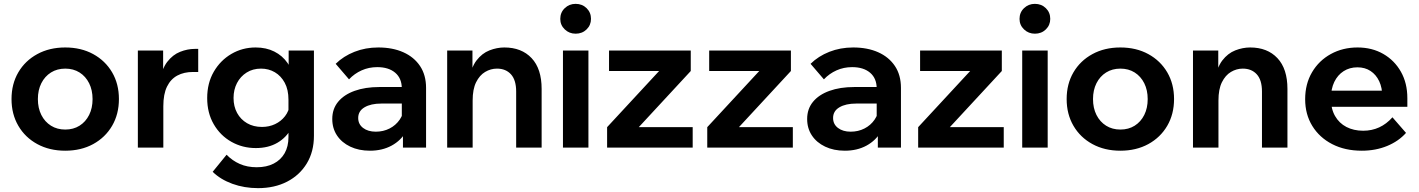

<svg xmlns="http://www.w3.org/2000/svg" viewBox="-20 -765 7354 995"><path d="M318 16Q236.3 16 173.3 -18.3Q110.3 -52.6 75 -113.1Q39.7 -173.6 39.7 -251.5Q39.7 -329.9 75 -390.2Q110.3 -450.4 173.3 -484.7Q236.3 -519 318 -519Q400.1 -519 462.9 -484.7Q525.6 -450.4 561 -390.2Q596.3 -329.9 596.3 -251.8Q596.3 -173.7 561 -113.1Q525.6 -52.6 462.9 -18.3Q400.1 16 318 16ZM318.3 -93.6Q360.4 -93.6 392.2 -113.6Q424 -133.6 441.9 -169.3Q459.7 -204.9 459.7 -251.4Q459.7 -297.9 441.9 -333.6Q424 -369.3 392.2 -389.4Q360.4 -409.4 318.3 -409.4Q276.1 -409.4 244.2 -389.4Q212.2 -369.3 194.2 -333.7Q176.3 -298 176.3 -251.5Q176.3 -205 194.2 -169.3Q212.2 -133.7 244.2 -113.6Q276.1 -93.6 318.3 -93.6Z M1007.2 -511.6V-392H979.9Q933.5 -392 899.1 -373.6Q864.6 -355.1 845.5 -316.2Q826.4 -277.3 826.4 -214.5V0H694.4V-503H825.4V-339.7H808.7Q817.7 -407 846.5 -444.2Q875.2 -481.4 913.5 -496.5Q951.8 -511.6 988.9 -511.6Z M1606.9 -61.5Q1606.9 20.6 1570.1 81.6Q1533.2 142.6 1468.1 176.3Q1402.9 210 1317.3 210Q1246.1 210 1184.4 187.6Q1122.7 165.1 1082.1 125.4L1154.2 36.9Q1184.3 67.8 1222.8 84.7Q1261.4 101.7 1310.6 101.7Q1361.6 101.7 1398.3 82.8Q1435 64 1455 29.1Q1474.9 -5.9 1474.9 -54.8V-248.1Q1474.9 -300.4 1455.6 -336.1Q1436.3 -371.8 1404.3 -390.6Q1372.3 -409.4 1332.8 -409.4Q1290.2 -409.4 1258.1 -389.1Q1225.9 -368.8 1208.1 -334.5Q1190.3 -300.1 1190.3 -257.3Q1190.3 -213.5 1208.7 -179.7Q1227.1 -145.9 1260.4 -126.5Q1293.6 -107.2 1337.7 -107.2Q1374.8 -107.2 1405.6 -121.8Q1436.5 -136.4 1456.9 -162.7Q1477.3 -189 1481.9 -223.6L1510.9 -206.1Q1514 -147.5 1489.5 -100.2Q1464.9 -52.9 1417.9 -25.3Q1370.8 2.3 1305.8 2.3Q1236.5 2.3 1179 -30.2Q1121.5 -62.7 1087.6 -121.3Q1053.7 -179.9 1053.7 -256.7Q1053.7 -334.2 1087.8 -393.1Q1121.9 -452 1179 -485.5Q1236.1 -519 1304.9 -519Q1359.4 -519 1401.4 -497.9Q1443.5 -476.9 1470.4 -438.2Q1497.3 -399.6 1504.3 -346.7H1475.9V-503H1606.9Z M2188 0H2068.2V-100.9L2062.3 -117.3V-306.2Q2062.3 -359 2028.1 -388.1Q1993.9 -417.1 1935.1 -417.1Q1891.5 -417.1 1854.2 -400.4Q1816.8 -383.7 1788.7 -353.8L1719.6 -434.3Q1759.9 -474 1816.9 -496.5Q1873.9 -519 1940.5 -519Q2014.5 -519 2070.1 -494.2Q2125.7 -469.4 2156.9 -422.6Q2188 -375.9 2188 -309.2ZM1897.3 16Q1839.4 16 1795.1 -5.1Q1750.8 -26.2 1726.4 -63.1Q1701.9 -99.9 1701.9 -148.5Q1701.9 -200.5 1732.2 -237.4Q1762.4 -274.2 1817.5 -294.1Q1872.5 -314 1945.7 -314H2074.7V-228.3H1955.7Q1902.1 -228.3 1869.2 -209Q1836.3 -189.7 1836.3 -153.6Q1836.3 -121.2 1861.7 -101.9Q1887.1 -82.6 1927.6 -82.6Q1966.8 -82.6 1999.1 -99.2Q2031.3 -115.7 2051.3 -144.8Q2071.3 -173.8 2074.3 -210.8L2112.2 -193.2Q2112.2 -131.4 2085.2 -84.1Q2058.1 -36.8 2009.5 -10.4Q1960.8 16 1897.3 16Z M2786.9 0H2654.9V-290.7Q2654.9 -350.2 2628 -379.8Q2601.2 -409.4 2555.4 -409.4Q2523 -409.4 2494.1 -392.2Q2465.2 -375 2447.3 -338.8Q2429.4 -302.7 2429.4 -244.2V0H2297.4V-503H2428.4V-346.7H2411.7Q2420.7 -414.4 2449.3 -451.6Q2477.9 -488.8 2516.5 -503.9Q2555.2 -519 2593.5 -519Q2682.9 -519 2734.9 -463.8Q2786.9 -408.6 2786.9 -304.2Z M3029.4 0H2897.4V-503H3029.4ZM2963.1 -590.4Q2930.1 -590.4 2906.8 -612.6Q2883.5 -634.9 2883.5 -667Q2883.5 -700.6 2906.8 -722.8Q2930.1 -745 2962.9 -745Q2997.1 -745 3019.9 -722.7Q3042.7 -700.4 3042.7 -667.2Q3042.7 -634.9 3019.9 -612.6Q2997 -590.4 2963.1 -590.4Z M3569.7 0H3126.2V-106L3395.7 -397H3136.2V-503H3559.7V-397L3290.3 -106H3569.7Z M4088.7 0H3645.2V-106L3914.7 -397H3655.2V-503H4078.7V-397L3809.3 -106H4088.7Z M4649 0H4529.2V-100.9L4523.3 -117.3V-306.2Q4523.3 -359 4489.1 -388.1Q4454.9 -417.1 4396.1 -417.1Q4352.5 -417.1 4315.2 -400.4Q4277.8 -383.7 4249.7 -353.8L4180.6 -434.3Q4220.9 -474 4277.9 -496.5Q4334.9 -519 4401.5 -519Q4475.5 -519 4531.1 -494.2Q4586.7 -469.4 4617.9 -422.6Q4649 -375.9 4649 -309.2ZM4358.3 16Q4300.4 16 4256.1 -5.1Q4211.8 -26.2 4187.4 -63.1Q4162.9 -99.9 4162.9 -148.5Q4162.9 -200.5 4193.2 -237.4Q4223.4 -274.2 4278.5 -294.1Q4333.5 -314 4406.7 -314H4535.7V-228.3H4416.7Q4363.1 -228.3 4330.2 -209Q4297.3 -189.7 4297.3 -153.6Q4297.3 -121.2 4322.7 -101.9Q4348.1 -82.6 4388.6 -82.6Q4427.8 -82.6 4460.1 -99.2Q4492.3 -115.7 4512.3 -144.8Q4532.3 -173.8 4535.3 -210.8L4573.2 -193.2Q4573.2 -131.4 4546.2 -84.1Q4519.1 -36.8 4470.5 -10.4Q4421.8 16 4358.3 16Z M5181.7 0H4738.2V-106L5007.7 -397H4748.2V-503H5171.7V-397L4902.3 -106H5181.7Z M5409.4 0H5277.4V-503H5409.4ZM5343.1 -590.4Q5310.1 -590.4 5286.8 -612.6Q5263.5 -634.9 5263.5 -667Q5263.5 -700.6 5286.8 -722.8Q5310.1 -745 5342.9 -745Q5377.1 -745 5399.9 -722.7Q5422.7 -700.4 5422.7 -667.2Q5422.7 -634.9 5399.9 -612.6Q5377 -590.4 5343.1 -590.4Z M5786 16Q5704.3 16 5641.3 -18.3Q5578.3 -52.6 5543 -113.1Q5507.7 -173.6 5507.7 -251.5Q5507.7 -329.9 5543 -390.2Q5578.3 -450.4 5641.3 -484.7Q5704.3 -519 5786 -519Q5868.1 -519 5930.9 -484.7Q5993.6 -450.4 6029 -390.2Q6064.3 -329.9 6064.3 -251.8Q6064.3 -173.7 6029 -113.1Q5993.6 -52.6 5930.9 -18.3Q5868.1 16 5786 16ZM5786.3 -93.6Q5828.4 -93.6 5860.2 -113.6Q5892 -133.6 5909.9 -169.3Q5927.7 -204.9 5927.7 -251.4Q5927.7 -297.9 5909.9 -333.6Q5892 -369.3 5860.2 -389.4Q5828.4 -409.4 5786.3 -409.4Q5744.1 -409.4 5712.2 -389.4Q5680.2 -369.3 5662.2 -333.7Q5644.3 -298 5644.3 -251.5Q5644.3 -205 5662.2 -169.3Q5680.2 -133.7 5712.2 -113.6Q5744.1 -93.6 5786.3 -93.6Z M6651.9 0H6519.9V-290.7Q6519.9 -350.2 6493 -379.8Q6466.2 -409.4 6420.4 -409.4Q6388 -409.4 6359.1 -392.2Q6330.2 -375 6312.3 -338.8Q6294.4 -302.7 6294.4 -244.2V0H6162.4V-503H6293.4V-346.7H6276.7Q6285.7 -414.4 6314.3 -451.6Q6342.9 -488.8 6381.5 -503.9Q6420.2 -519 6458.5 -519Q6547.9 -519 6599.9 -463.8Q6651.9 -408.6 6651.9 -304.2Z M7196.1 -157.1 7266.4 -76.3Q7228 -33.1 7168.5 -8.5Q7108.9 16 7037.3 16Q6950.1 16 6884 -18Q6817.9 -52 6780.8 -112.2Q6743.7 -172.4 6743.7 -250.9Q6743.7 -329.9 6779.3 -390.5Q6814.9 -451 6876.7 -485Q6938.4 -519 7015.3 -519Q7090.3 -519 7148.6 -485.5Q7206.8 -452 7240 -393.1Q7273.3 -334.2 7273.3 -256.3V-250.3H7143.5V-263.7Q7143.5 -310.1 7127.4 -344.1Q7111.4 -378.1 7082.6 -397.1Q7053.9 -416.1 7014.7 -416.1Q6974.1 -416.1 6943.2 -396.3Q6912.2 -376.5 6894.7 -340.5Q6877.2 -304.4 6877.2 -253.7Q6877.2 -201.2 6898.6 -163.8Q6919.9 -126.5 6957.6 -107Q6995.3 -87.5 7044.4 -87.5Q7134.3 -87.5 7196.1 -157.1ZM7273.3 -211.5H6829.5V-295H7256.7L7273.3 -255.7Z"/></svg>

Font: Wix Madefor Display
Style: Regular
Weight: 400
Designer: Dalton Maag Ltd
Foundry: Dalton Maag Ltd
Version: Version 3.100